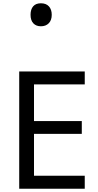

<svg xmlns="http://www.w3.org/2000/svg" viewBox="-20 -1149 596 1169"><path d="M496 0H97V-714H496V-635H187V-412H478V-334H187V-79H496ZM229 -989Q200 -989 183 -1007Q166 -1025 166 -1059Q166 -1092 182 -1110.5Q198 -1129 229 -1129Q261 -1129 278 -1110Q295 -1091 295 -1059Q295 -1026 277 -1007.5Q259 -989 229 -989Z"/></svg>

Font: Noto Sans Tifinagh Tawellemmet
Style: Regular
Weight: 400
Designer: JamraPatel
Foundry: JamraPatel LLC
Version: Version 2.006; ttfautohint (v1.8.4.7-5d5b)